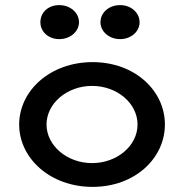

<svg xmlns="http://www.w3.org/2000/svg" viewBox="-20 -728 715 751"><path d="M138 -641C138 -605 168 -575 212 -575C255 -575 289 -605 289 -641C289 -678 255 -708 212 -708C168 -708 138 -679 138 -641ZM373 -641C373 -605 406 -575 450 -575C493 -575 526 -605 526 -641C526 -678 493 -708 450 -708C406 -708 373 -679 373 -641ZM162 -241C162 -324 243 -392 340 -392C438 -392 518 -324 518 -241C518 -158 438 -90 340 -90C243 -90 162 -158 162 -241ZM55 -241C55 -109 176 3 342 3C508 3 625 -109 625 -241C625 -373 508 -485 342 -485C176 -485 55 -373 55 -241Z"/></svg>

Font: Bluebird
Style: LiExt
Weight: 300
Designer: Jasper
Foundry: Cannot Into Space Fonts
Version: Version 0.98